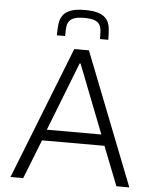

<svg xmlns="http://www.w3.org/2000/svg" viewBox="-59 -944 802 993"><g transform="rotate(5 341.5 -447.0)"><path d="M33 0ZM583 0 503 -203H179L99 0H33L304 -688H380L650 0ZM343 -616H338L199 -260H482ZM208 -751ZM208 -751Q208 -782 211 -808.5Q214 -835 227 -854Q240 -873 267 -883.5Q294 -894 342 -894Q390 -894 417 -883.5Q444 -873 457 -854Q470 -835 472.5 -808.5Q475 -782 475 -751H432Q432 -776 430.5 -795Q429 -814 420.5 -827Q412 -840 393.5 -846.5Q375 -853 342 -853Q309 -853 290.5 -846.5Q272 -840 263 -827Q254 -814 252.5 -795Q251 -776 251 -751Z"/></g></svg>

Font: Azeri Sans Light
Style: Regular
Weight: 300
Designer: Hector Gatti & Omnibus-Type (original fonts) / Cristiano Sobral (main changes and remastering)
Version: Version 1.000; ttfautohint (v1.6)